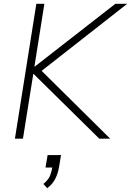

<svg xmlns="http://www.w3.org/2000/svg" viewBox="-20 -725 685 1004"><path d="M58 0 170 -705H212L160 -377H162L583 -705H645L178 -339L183 -369L556 0H499L156 -338H154L100 0ZM227 259 207 237Q234 214 242 193Q250 172 255 144L268 151H218L229 86H299L289 147Q283 183 268.5 211Q254 239 227 259Z"/></svg>

Font: Nunito Sans 12pt ExtraLight 12pt ExtraLight
Style: Italic
Weight: 250
Italic angle: -9°
Version: Version 3.101;gftools[0.9.27]